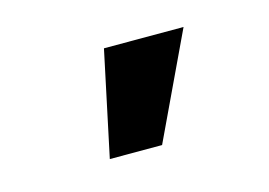

<svg xmlns="http://www.w3.org/2000/svg" viewBox="-40 -847 418 298"><g transform="rotate(-15 168.5 -698.0)"><path d="M142.1 -781.7H270L190.4 -613.3H106.4Z"/></g></svg>

Font: RobotoInd
Style: Bold
Weight: 700
Designer: Google
Version: Version 2.001150; 2014